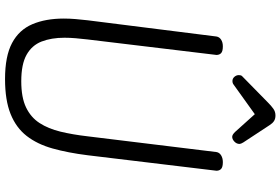

<svg xmlns="http://www.w3.org/2000/svg" viewBox="-200 -926 1140 781"><g transform="rotate(90 370.5 -536.0)"><path d="M302 14Q209 14 155.5 -14.5Q102 -43 79 -97Q56 -151 56 -225Q56 -248 58 -272Q60 -296 63 -322L129 -846Q131 -858 142 -865Q153 -872 169 -872Q189 -872 196.5 -865Q204 -858 204 -846L141 -322Q138 -297 136 -273Q134 -249 134 -228Q134 -174 149.5 -134.5Q165 -95 203.5 -73.5Q242 -52 311 -52Q377 -52 417.5 -71.5Q458 -91 481 -126.5Q504 -162 516 -211.5Q528 -261 535 -322L599 -846Q601 -858 612.5 -865Q624 -872 640 -872Q660 -872 667.5 -865Q675 -858 675 -846L612 -322Q602 -242 584.5 -179.5Q567 -117 533.5 -74Q500 -31 444 -8.5Q388 14 302 14ZM537 -910Q528 -910 516 -923L445 -1002L325 -916Q319 -911 310 -911Q300 -911 293 -919Q286 -927 286 -937Q286 -946 290 -950L397 -1055Q411 -1069 423 -1077.5Q435 -1086 450 -1086Q464 -1086 473 -1080Q482 -1074 489 -1063L560 -955Q566 -945 566 -940Q566 -928 556.5 -919Q547 -910 537 -910Z"/></g></svg>

Font: Kite One
Style: Regular
Weight: 400
Designer: Eduardo Rodriguez Tunni
Foundry: Eduardo Rodriguez Tunni
Version: Version 1.002; ttfautohint (v1.8.4.7-5d5b);gftools[0.9.23]